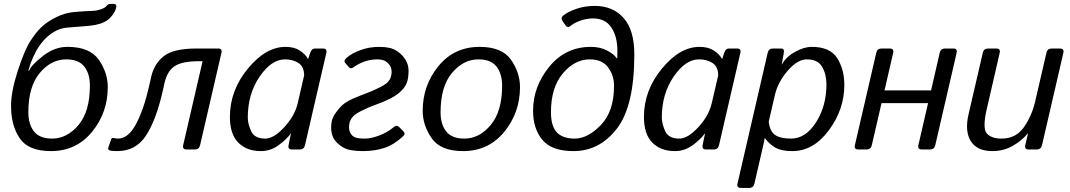

<svg xmlns="http://www.w3.org/2000/svg" viewBox="-20 -759 5435 975"><path d="M36.1 -220.7Q36.1 -293.9 69.6 -397.5Q103 -501 132.1 -547.1Q161.1 -593.3 190.2 -621.1Q219.2 -648.9 265.1 -671.6Q311 -694.3 359.4 -698.2Q418.5 -703.1 445.3 -703.6Q472.2 -704.1 495.6 -712.9Q516.1 -720.7 522 -730Q527.8 -739.3 544.4 -739.3H556.2Q573.2 -739.3 570.3 -722.2Q565.4 -696.3 539.8 -669.2Q514.2 -642.1 463.4 -632.3Q441.4 -627.9 398.4 -625Q355.5 -622.1 322 -618.9Q288.6 -615.7 263.7 -602.5Q167.5 -552.2 124 -401.4L127.4 -399.4Q138.2 -427.7 197.5 -474.4Q256.8 -521 322.3 -521Q436.5 -521 481.9 -455.3Q527.3 -389.6 527.3 -316.4Q527.3 -187.5 447.5 -89.6Q367.7 8.3 238.3 8.3Q124 8.3 80.1 -56.9Q36.1 -122.1 36.1 -220.7ZM124 -189Q124 -127.9 152.6 -91.6Q181.2 -55.2 244.6 -55.2Q320.8 -55.2 378.7 -124.3Q436.5 -193.4 436.5 -323.7Q436.5 -384.8 408 -421.1Q379.4 -457.5 315.9 -457.5Q239.7 -457.5 181.9 -388.4Q124 -319.3 124 -189Z M535.2 3.9Q526.4 0 530.3 -10.7L544.4 -51.3Q547.9 -61 558.6 -58.1Q569.3 -55.2 579.1 -55.2Q631.8 -55.2 671.4 -130.1Q710.9 -205.1 737.3 -322.3L747.6 -368.2Q762.2 -433.6 810.8 -473.1Q859.4 -512.7 979 -512.7H1087.4Q1109.4 -512.7 1104.5 -490.7L996.1 -22Q991.2 0 969.2 0H927.2Q905.3 0 910.2 -22L1008.8 -448.2H991.2Q906.2 -448.2 867.9 -423.8Q829.6 -399.4 815.4 -337.4L806.2 -296.4Q772.9 -149.4 721.4 -70.6Q669.9 8.3 575.2 8.3Q544.4 8.3 535.2 3.9Z M1147.5 -165.5Q1147.5 -299.8 1238.5 -410.4Q1329.6 -521 1429.7 -521Q1473.6 -521 1502 -502.7Q1530.3 -484.4 1543.9 -460H1544.9L1555.2 -490.7Q1562.5 -512.7 1579.1 -512.7H1620.1Q1642.1 -512.7 1637.2 -490.7L1528.8 -22Q1523.9 0 1502 0H1462.4Q1440.9 0 1445.3 -22L1457.5 -80.6H1456.5Q1432.6 -48.8 1392.8 -20.3Q1353 8.3 1304.2 8.3Q1233.4 8.3 1190.4 -34.4Q1147.5 -77.1 1147.5 -165.5ZM1238.3 -162.1Q1238.3 -129.9 1255.6 -92.5Q1272.9 -55.2 1326.7 -55.2Q1370.6 -55.2 1423.8 -113.3Q1477.1 -171.4 1491.7 -234.4L1524.4 -376Q1524.4 -419.9 1496.3 -438.7Q1468.3 -457.5 1426.8 -457.5Q1358.4 -457.5 1298.3 -369.9Q1238.3 -282.2 1238.3 -162.1Z M1661.6 -110.4Q1661.6 -144.5 1672.4 -165.5Q1683.1 -186.5 1706.1 -212.9Q1729 -239.3 1772.9 -258.3Q1804.7 -272 1842.3 -286.1Q1879.9 -300.3 1910.6 -316.4Q1939.9 -331.5 1950.2 -343Q1960.4 -354.5 1964.6 -368.2Q1968.8 -381.8 1968.8 -393.6Q1968.8 -408.2 1963.6 -419.9Q1958.5 -431.6 1942.9 -444.6Q1927.2 -457.5 1895.5 -457.5Q1860.8 -457.5 1829.6 -446Q1798.3 -434.6 1777.8 -418.9Q1761.7 -406.7 1752.4 -417L1732.9 -439.5Q1723.1 -450.7 1741.7 -466.8Q1768.1 -489.3 1812 -505.1Q1856 -521 1905.3 -521Q1963.4 -521 1993.2 -501.7Q2022.9 -482.4 2038.8 -456.3Q2054.7 -430.2 2054.7 -400.9Q2054.7 -359.4 2044.7 -335.9Q2034.7 -312.5 2010.7 -291Q1986.8 -269.5 1946.3 -251Q1914.6 -236.3 1884.5 -226.1Q1854.5 -215.8 1814.9 -195.8Q1784.7 -180.7 1773.4 -168.5Q1762.2 -156.2 1757.3 -143.3Q1752.4 -130.4 1752.4 -113.3Q1752.4 -96.2 1759.3 -83.3Q1766.1 -70.3 1780.8 -62.7Q1795.4 -55.2 1833.5 -55.2Q1862.8 -55.2 1903.8 -70.1Q1944.8 -85 1980 -113.8Q1994.6 -126 2005.4 -115.2L2027.8 -92.8Q2041 -79.6 2026.9 -66.9Q1980 -23.4 1931.2 -7.6Q1882.3 8.3 1822.8 8.3Q1754.4 8.3 1723.1 -10Q1691.9 -28.3 1676.8 -52.2Q1661.6 -76.2 1661.6 -110.4Z M2126.5 -196.3Q2126.5 -325.2 2206.3 -423.1Q2286.1 -521 2415.5 -521Q2529.8 -521 2575.2 -455.3Q2620.6 -389.6 2620.6 -316.4Q2620.6 -187.5 2540.8 -89.6Q2460.9 8.3 2331.5 8.3Q2217.3 8.3 2171.9 -57.4Q2126.5 -123 2126.5 -196.3ZM2217.3 -189Q2217.3 -127.9 2245.8 -91.6Q2274.4 -55.2 2337.9 -55.2Q2414.1 -55.2 2471.9 -124.3Q2529.8 -193.4 2529.8 -323.7Q2529.8 -384.8 2501.2 -421.1Q2472.7 -457.5 2409.2 -457.5Q2333 -457.5 2275.1 -388.4Q2217.3 -319.3 2217.3 -189Z M2687 -196.3Q2687 -319.3 2769.3 -420.2Q2851.6 -521 2981 -521Q3026.9 -521 3062.3 -502.7Q3097.7 -484.4 3112.3 -462.4H3114.3Q3115.2 -479 3115.2 -502Q3115.2 -572.8 3084.7 -619.1Q3054.2 -665.5 2991.2 -665.5Q2959.5 -665.5 2927.2 -654.1Q2895 -642.6 2879.4 -628.9Q2862.8 -614.3 2852.1 -629.9L2837.4 -650.9Q2825.2 -668 2840.3 -680.2Q2863.8 -699.2 2906.7 -714.1Q2949.7 -729 3000.5 -729Q3092.3 -729 3146.7 -667.7Q3201.2 -606.4 3201.2 -482.4Q3201.2 -221.2 3113 -106.4Q3024.9 8.3 2892.1 8.3Q2781.7 8.3 2734.4 -48.6Q2687 -105.5 2687 -196.3ZM2777.8 -189Q2777.8 -118.7 2807.6 -86.9Q2837.4 -55.2 2898.4 -55.2Q2964.8 -55.2 3031.5 -124.3Q3098.1 -193.4 3098.1 -323.7Q3098.1 -376 3068.1 -416.7Q3038.1 -457.5 2974.6 -457.5Q2898.4 -457.5 2838.1 -386.2Q2777.8 -314.9 2777.8 -189Z M3250 -165.5Q3250 -299.8 3341.1 -410.4Q3432.1 -521 3532.2 -521Q3576.2 -521 3604.5 -502.7Q3632.8 -484.4 3646.5 -460H3647.5L3657.7 -490.7Q3665 -512.7 3681.6 -512.7H3722.7Q3744.6 -512.7 3739.7 -490.7L3631.3 -22Q3626.5 0 3604.5 0H3564.9Q3543.5 0 3547.9 -22L3560.1 -80.6H3559.1Q3535.2 -48.8 3495.4 -20.3Q3455.6 8.3 3406.7 8.3Q3335.9 8.3 3293 -34.4Q3250 -77.1 3250 -165.5ZM3340.8 -162.1Q3340.8 -129.9 3358.2 -92.5Q3375.5 -55.2 3429.2 -55.2Q3473.1 -55.2 3526.4 -113.3Q3579.6 -171.4 3594.2 -234.4L3627 -376Q3627 -419.9 3598.9 -438.7Q3570.8 -457.5 3529.3 -457.5Q3460.9 -457.5 3400.9 -369.9Q3340.8 -282.2 3340.8 -162.1Z M3742.2 195.3Q3720.2 195.3 3725.1 173.3L3878.4 -490.7Q3883.3 -512.7 3905.3 -512.7H3946.3Q3964.4 -512.7 3960.4 -490.7L3949.7 -432.1H3950.7Q3972.2 -470.7 4017.6 -495.8Q4063 -521 4102.1 -521Q4194.8 -521 4231.2 -464.1Q4267.6 -407.2 4267.6 -327.6Q4267.6 -203.1 4189 -97.4Q4110.4 8.3 4003.9 8.3Q3949.7 8.3 3919.4 -8.1Q3889.2 -24.4 3864.3 -57.6H3863.3Q3861.3 -43.9 3857.4 -27.8L3811 173.3Q3806.2 195.3 3784.2 195.3ZM3883.8 -141.6Q3888.7 -92.8 3915.5 -74Q3942.4 -55.2 3997.1 -55.2Q4071.3 -55.2 4124 -137.9Q4176.8 -220.7 4176.8 -331.1Q4176.8 -381.8 4154.8 -419.7Q4132.8 -457.5 4077.6 -457.5Q4029.8 -457.5 3980.2 -400.1Q3930.7 -342.8 3915.5 -278.3Z M4338.4 0Q4316.4 0 4321.3 -22L4429.7 -490.7Q4434.6 -512.7 4456.5 -512.7H4498.5Q4520.5 -512.7 4515.6 -490.7L4471.7 -299.8H4708L4752 -490.7Q4756.8 -512.7 4778.8 -512.7H4820.8Q4842.8 -512.7 4837.9 -490.7L4729.5 -22Q4724.6 0 4702.6 0H4660.6Q4638.7 0 4643.6 -22L4692.9 -235.4H4456.5L4407.2 -22Q4402.3 0 4380.4 0Z M4898.4 -178.7 4970.7 -490.7Q4975.6 -512.7 4997.6 -512.7H5039.6Q5061.5 -512.7 5056.6 -490.7L4990.2 -202.1Q4968.3 -106 4991.7 -80.6Q5015.1 -55.2 5066.4 -55.2Q5138.2 -55.2 5178.7 -112.1Q5219.2 -168.9 5236.3 -242.2L5293.9 -490.7Q5298.8 -512.7 5320.8 -512.7H5362.8Q5384.8 -512.7 5379.9 -490.7L5271.5 -22Q5266.6 0 5244.6 0H5203.6Q5181.6 0 5186.5 -22L5200.2 -80.6H5198.2Q5169.4 -44.9 5122.8 -18.3Q5076.2 8.3 5020 8.3Q4941.9 8.3 4910.2 -41.7Q4878.4 -91.8 4898.4 -178.7Z"/></svg>

Font: Istok Web
Style: Italic
Weight: 400
Italic angle: -13°
Designer: Andrey V. Panov
Foundry: Andrey V. Panov
Version: Version 1.0.2g